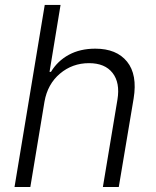

<svg xmlns="http://www.w3.org/2000/svg" viewBox="-20 -747 623 767"><path d="M157.7 -340.9 101.2 0H38L158.7 -727.3H221.9L177.9 -459.9H183.6Q209.9 -503.6 255 -528.1Q300.1 -552.6 360.8 -552.6Q445.7 -552.6 487.6 -500.7Q529.5 -448.9 513.8 -353.3L454.5 0H391L449.2 -349.4Q460.2 -416.5 429.7 -455.6Q399.1 -494.7 335.6 -494.7Q269.2 -494.7 219.6 -452.9Q170.1 -411.2 157.7 -340.9Z"/></svg>

Font: Karasuma Gothic
Style: Light Italic
Weight: 300
Italic angle: 9.39998°
Designer: Rasmus Andersson / Ryoko Nishizuka
Foundry: rsms
Version: Version 1.00